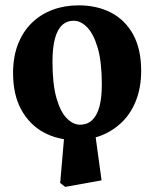

<svg xmlns="http://www.w3.org/2000/svg" viewBox="-20 -519 588 732"><path d="M228.6 193.5 209.5 178.6 227.6 -31.6H339.8L367.2 168.5ZM268.3 15.1Q201.1 15.1 146.9 -14.1Q92.8 -43.4 61.3 -100.5Q29.8 -157.7 29.8 -240.5Q29.8 -301.9 48.4 -350.1Q67.1 -398.3 100.8 -431.3Q134.5 -464.3 180.1 -481.5Q225.7 -498.6 279.6 -498.6Q350.4 -498.6 404 -470.5Q457.7 -442.3 488 -386.8Q518.2 -331.2 518.2 -249Q518.2 -186.8 499.2 -137.4Q480.2 -88 446 -54.3Q411.7 -20.6 366.6 -2.7Q321.5 15.1 268.3 15.1ZM284.8 -43.6Q313 -43.6 331.5 -61.2Q350.1 -78.8 359.2 -112.8Q368.2 -146.8 368.2 -196.6Q368.2 -282.8 352.6 -336.2Q336.9 -389.6 312.5 -414.7Q288 -439.9 261.1 -439.9Q234.4 -439.9 216.3 -422.7Q198.2 -405.6 189.1 -370.7Q180.1 -335.9 180.1 -283.2Q180.1 -197.7 195.4 -144.8Q210.7 -91.9 234.8 -67.8Q258.9 -43.6 284.8 -43.6Z"/></svg>

Font: Source Serif 4 Variable
Style: Regular
Weight: 400
Designer: Frank Grießhammer
Foundry: Adobe
Version: Version 4.005;hotconv 1.1.0;makeotfexe 2.6.0